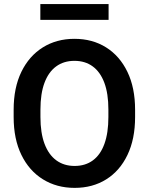

<svg xmlns="http://www.w3.org/2000/svg" viewBox="-20 -911 730 941"><path d="M642.1 -337.4Q642.1 -229.5 604.7 -151.6Q567.4 -73.7 500.7 -32Q434.1 9.8 345.7 9.8Q258.3 9.8 190.7 -32Q123 -73.7 85 -151.6Q46.9 -229.5 46.9 -337.4V-373Q46.9 -481 84.7 -558.8Q122.6 -636.7 189.9 -678.7Q257.3 -720.7 344.7 -720.7Q433.1 -720.7 500 -678.7Q566.9 -636.7 604.5 -558.8Q642.1 -481 642.1 -373ZM511.2 -374Q511.2 -452.1 491.5 -505.1Q471.7 -558.1 434.6 -585.4Q397.5 -612.8 344.7 -612.8Q292.5 -612.8 255.1 -585.4Q217.8 -558.1 198 -505.1Q178.2 -452.1 178.2 -374V-337.4Q178.2 -259.8 198.2 -206.3Q218.3 -152.8 255.9 -125.2Q293.5 -97.7 345.7 -97.7Q398.4 -97.7 435.5 -125.2Q472.7 -152.8 491.9 -206.3Q511.2 -259.8 511.2 -337.4ZM512.2 -813.5H177.7V-891.1H512.2Z"/></svg>

Font: Heebo SemiBold
Style: Regular
Weight: 600
Designer: Oded Ezer
Foundry: Ezer Type House
Version: Version 3.100